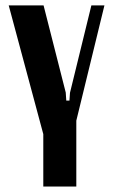

<svg xmlns="http://www.w3.org/2000/svg" viewBox="-20 -515 418 710"><path d="M366.2 -495.1 262.2 -68.8V174.8H140.1V-19L12.2 -495.1H141.1L223.1 -172.9L225.1 -143.1H236.8L238.8 -171.9L317.9 -495.1Z"/></svg>

Font: Moniqa Black Paragraph
Style: Regular
Weight: 900
Designer: Rajesh Rajput
Foundry: Rajesh Rajput
Version: Version 1.000